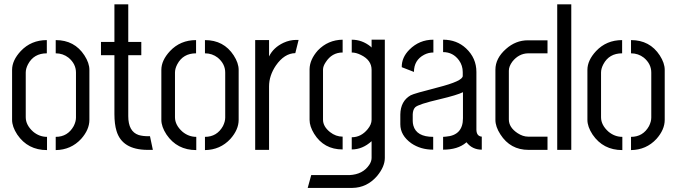

<svg xmlns="http://www.w3.org/2000/svg" viewBox="-20 -708 3197 907"><path d="M37.1 -141.6V-377.9Q37.1 -422.9 78.1 -466.8Q127 -518.6 201.2 -518.6V-456.1Q139.6 -456.1 112.3 -404.3Q101.6 -383.8 101.6 -365.2V-154.3Q101.6 -117.2 136.7 -85.9Q166 -61.5 202.1 -61.5V1Q111.3 1 61.5 -72.3Q37.1 -109.4 37.1 -141.6ZM243.2 1V-61.5Q299.8 -61.5 328.1 -112.3Q338.9 -133.8 338.9 -152.3V-365.2Q338.9 -406.2 303.7 -435.5Q277.3 -456.1 243.2 -456.1V-518.6Q332 -518.6 378.9 -446.3Q402.3 -410.2 402.3 -377.9V-141.6Q402.3 -95.7 363.3 -51.8Q315.4 0 243.2 1Z M457 -447.3V-509.8H520.5V-687.5H585.9V-509.8H647.5V-447.3H585.9V-159.2Q585.9 -86.9 634.8 -70.3Q654.3 -64.5 679.7 -64.5H688.5L702.1 0H675.8Q556.6 -1 530.3 -89.8Q520.5 -122.1 520.5 -168.9V-447.3Z M742.2 -141.6V-377.9Q742.2 -422.9 783.2 -466.8Q832 -518.6 906.2 -518.6V-456.1Q844.7 -456.1 817.4 -404.3Q806.6 -383.8 806.6 -365.2V-154.3Q806.6 -117.2 841.8 -85.9Q871.1 -61.5 907.2 -61.5V1Q816.4 1 766.6 -72.3Q742.2 -109.4 742.2 -141.6ZM948.2 1V-61.5Q1004.9 -61.5 1033.2 -112.3Q1043.9 -133.8 1043.9 -152.3V-365.2Q1043.9 -406.2 1008.8 -435.5Q982.4 -456.1 948.2 -456.1V-518.6Q1037.1 -518.6 1084 -446.3Q1107.4 -410.2 1107.4 -377.9V-141.6Q1107.4 -95.7 1068.4 -51.8Q1020.5 0 948.2 1Z M1185.5 0V-518.6H1251V-441.4Q1271.5 -483.4 1319.3 -505.9Q1348.6 -519.5 1379.9 -519.5H1390.6L1375 -457Q1323.2 -456.1 1283.2 -398.4Q1251 -350.6 1251 -299.8V0Z M1433.6 179.7 1450.2 119.1H1630.9Q1694.3 116.2 1724.6 70.3Q1735.4 53.7 1735.4 38.1V-41Q1692.4 -2 1641.6 -2V-59.6Q1685.5 -59.6 1716.8 -97.7Q1735.4 -120.1 1735.4 -142.6V-377.9Q1735.4 -423.8 1685.5 -448.2Q1662.1 -460 1641.6 -460V-520.5Q1690.4 -520.5 1730.5 -488.3Q1733.4 -485.4 1735.4 -483.4V-520.5H1797.9V38.1Q1797.9 79.1 1761.7 123Q1713.9 178.7 1644.5 179.7ZM1442.4 -141.6V-381.8Q1443.4 -426.8 1481.4 -469.7Q1529.3 -519.5 1598.6 -520.5V-460Q1547.9 -460 1518.6 -414.1Q1505.9 -395.5 1505.9 -378.9V-142.6Q1505.9 -110.4 1539.1 -84Q1566.4 -62.5 1598.6 -62.5V-2Q1509.8 -2 1463.9 -76.2Q1442.4 -111.3 1442.4 -141.6Z M1871.1 -121.1Q1871.1 -68.4 1922.9 -31.2Q1966.8 -1 2026.4 -1V-61.5Q1947.3 -61.5 1932.6 -115.2Q1929.7 -126 1929.7 -136.7V-168Q1930.7 -190.4 1941.4 -201.2Q1956.1 -215.8 2057.6 -239.3Q2139.6 -258.8 2167 -272.5V-149.4Q2167 -68.4 2085.9 -62.5Q2079.1 -61.5 2073.2 -61.5V-1Q2142.6 -1 2181.6 -34.2Q2182.6 -35.2 2183.6 -36.1Q2210.9 -1 2255.9 -1V-62.5Q2231.4 -64.5 2230.5 -94.7V-368.2Q2230.5 -433.6 2181.6 -479.5Q2137.7 -520.5 2073.2 -520.5V-461.9Q2120.1 -461.9 2148.4 -422.9Q2166 -398.4 2166 -367.2V-349.6Q2167 -325.2 2047.9 -294.9Q1936.5 -266.6 1919.9 -257.8Q1872.1 -230.5 1871.1 -167ZM1877.9 -390.6 1935.5 -368.2Q1935.5 -423.8 1983.4 -449.2Q2003.9 -460 2027.3 -460V-520.5Q1960.9 -520.5 1914.1 -473.6Q1877 -436.5 1877.9 -390.6Z M2320.3 -141.6V-378.9Q2320.3 -432.6 2370.1 -476.6Q2416 -517.6 2473.6 -517.6H2566.4V-456.1H2474.6Q2430.7 -455.1 2400.4 -417Q2383.8 -394.5 2383.8 -374V-143.6Q2383.8 -106.4 2424.8 -79.1Q2450.2 -62.5 2474.6 -62.5H2566.4V0H2476.6Q2390.6 0 2343.8 -73.2Q2320.3 -109.4 2320.3 -141.6ZM2612.3 0V-687.5H2678.7V0Z M2754.9 -141.6V-377.9Q2754.9 -422.9 2795.9 -466.8Q2844.7 -518.6 2918.9 -518.6V-456.1Q2857.4 -456.1 2830.1 -404.3Q2819.3 -383.8 2819.3 -365.2V-154.3Q2819.3 -117.2 2854.5 -85.9Q2883.8 -61.5 2919.9 -61.5V1Q2829.1 1 2779.3 -72.3Q2754.9 -109.4 2754.9 -141.6ZM2960.9 1V-61.5Q3017.6 -61.5 3045.9 -112.3Q3056.6 -133.8 3056.6 -152.3V-365.2Q3056.6 -406.2 3021.5 -435.5Q2995.1 -456.1 2960.9 -456.1V-518.6Q3049.8 -518.6 3096.7 -446.3Q3120.1 -410.2 3120.1 -377.9V-141.6Q3120.1 -95.7 3081.1 -51.8Q3033.2 0 2960.9 1Z"/></svg>

Font: Post No Bills Colombo Medium
Style: Regular
Weight: 500
Designer: Kosala Senevirathne, Siva Puranthara, Lasantha Premarathna, Tharique Azeez
Foundry: Mooniak
Version: Version 1.220 ; ttfautohint (v1.6)